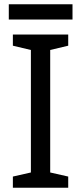

<svg xmlns="http://www.w3.org/2000/svg" viewBox="-20 -875 379 895"><path d="M298 0H40V-52L124 -71V-642L40 -662V-714H298V-662L214 -642V-71L298 -52ZM318 -855V-784H21V-855Z"/></svg>

Font: Noto Sans Zanabazar Square
Style: Regular
Weight: 400
Version: Version 2.005; ttfautohint (v1.8.4.7-5d5b)